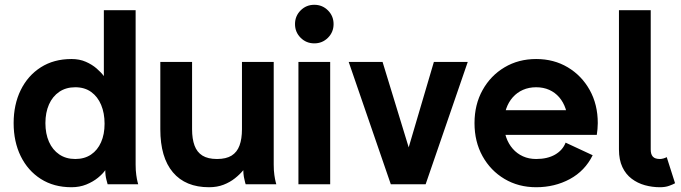

<svg xmlns="http://www.w3.org/2000/svg" viewBox="-20 -765 2825 797"><path d="M414.1 -251.5Q414.1 -207.5 399.5 -174.6Q385 -141.6 357.8 -123.3Q330.6 -105 292.5 -105Q253.9 -105 226.1 -123.9Q198.2 -142.8 183.3 -176.4Q168.5 -210 168.5 -253.9Q168.5 -297.9 183.3 -331.4Q198.2 -365 226.1 -383.9Q253.9 -402.8 292.5 -402.8Q331.3 -402.8 358.4 -383.3Q385.5 -363.8 399.8 -329.6Q414.1 -295.4 414.1 -251.5ZM543 -82V-722.7H411.1V-449.2Q399.7 -464.6 381 -480.8Q362.3 -497.1 336.3 -508.5Q310.3 -520 276.6 -520Q203.4 -520 149.4 -485.6Q95.5 -451.2 66 -391.1Q36.6 -331.1 36.6 -253.9Q36.6 -176.8 66 -116.7Q95.5 -56.6 149.4 -22.2Q203.4 12.2 276.6 12.2Q310.3 12.2 338.3 0.9Q366.2 -10.5 386.5 -27Q406.7 -43.5 417 -58.6Q417 -36.6 421.9 -18.3Q426.8 0 426.8 0H553.7Q553.7 0 551 -10Q548.3 -20 545.7 -38.6Q543 -57.1 543 -82Z M777.3 -507.8H645.5V-228.5Q645.5 -111.3 697.8 -49.6Q750 12.2 847.7 12.2Q881.3 12.2 908 1.8Q934.6 -8.5 955.1 -24.8Q975.6 -41 990 -58.6Q990 -43.9 992.4 -30.5Q994.9 -17.1 997.3 -8.5Q999.8 0 999.8 0H1127Q1127 0 1124.3 -10Q1121.6 -20 1118.9 -38.6Q1116.2 -57.1 1116.2 -82V-507.8H984.4V-228.5Q984.4 -188.5 974.2 -160.9Q964.1 -133.3 941.4 -119.1Q918.7 -105 880.9 -105Q843 -105 820.3 -119.1Q797.6 -133.3 787.5 -160.9Q777.3 -188.5 777.3 -228.5Z M1218.8 0H1350.6V-507.8H1218.8ZM1204.6 -665Q1204.6 -631.6 1227.9 -608.3Q1251.2 -585 1284.7 -585Q1318.1 -585 1341.4 -608.3Q1364.7 -631.6 1364.7 -665Q1364.7 -698.5 1341.4 -721.8Q1318.1 -745.1 1284.7 -745.1Q1251.2 -745.1 1227.9 -721.8Q1204.6 -698.5 1204.6 -665Z M1676.5 -153.3 1568.1 -507.8H1427.5L1602.3 0H1746.8L1921.6 -507.8H1781Z M1998.5 -307.6V-205.1H2325.7L2416.5 -307.6ZM2327.9 -172.9Q2315.7 -141.4 2284.1 -123.2Q2252.4 -105 2205.6 -105Q2175.3 -105 2150.8 -116.1Q2126.2 -127.2 2108.5 -147.5Q2090.8 -167.7 2081.3 -194.8Q2071.8 -221.9 2071.8 -253.9Q2071.8 -286.6 2081.3 -313.8Q2090.8 -341.1 2108.5 -361.1Q2126.2 -381.1 2150.9 -392Q2175.5 -402.8 2205.6 -402.8Q2235.6 -402.8 2259.9 -392Q2284.2 -381.1 2301.4 -361.1Q2318.6 -341.1 2327.8 -313.8Q2336.9 -286.6 2336.9 -253.9Q2336.9 -240.7 2333 -228.5Q2329.1 -216.3 2325.7 -205.1H2457.3Q2459 -217 2460.2 -229.2Q2461.4 -241.5 2461.4 -253.9Q2461.4 -331.1 2428 -391.1Q2394.5 -451.2 2336.8 -485.6Q2279.1 -520 2205.6 -520Q2132.3 -520 2074.5 -485.6Q2016.6 -451.2 1983.2 -391.1Q1949.7 -331.1 1949.7 -253.9Q1949.7 -176.8 1983 -116.7Q2016.4 -56.6 2074.3 -22.2Q2132.3 12.2 2205.6 12.2Q2282.7 12.2 2345.5 -21.7Q2408.2 -55.7 2440.2 -120.6Z M2747.6 -112.8Q2742.9 -109.9 2734.5 -107.4Q2726.1 -105 2719.7 -105Q2709.7 -105 2702.3 -107.3Q2694.8 -109.6 2690.2 -114.6Q2685.5 -119.6 2683.3 -127.1Q2681.2 -134.5 2681.2 -144.5V-214.8V-282.2V-722.7H2549.3V-282.2V-214.8V-144.5Q2549.3 -101.6 2563.5 -71.5Q2577.6 -41.5 2602.1 -23.1Q2626.5 -4.6 2656.9 3.8Q2687.3 12.2 2719.7 12.2Q2741.7 12.2 2757.7 6.3Q2773.7 0.5 2782.2 -4.4Z"/></svg>

Font: Giphurs
Style: Regular
Weight: 400
Version: Version 2.010